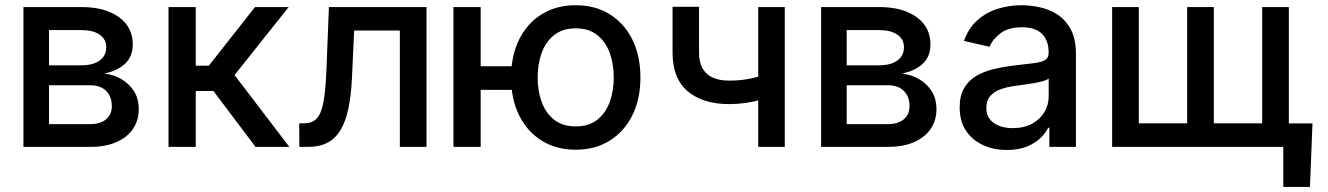

<svg xmlns="http://www.w3.org/2000/svg" viewBox="-20 -573 5181 749"><path d="M71.4 0V-545.5H297.6Q389.9 -545.5 443.9 -506.2Q497.9 -467 497.9 -399.9Q497.9 -351.9 467.3 -323.9Q436.8 -295.8 386.4 -286.2Q422.9 -282 453.5 -264.4Q484 -246.8 502.7 -217.3Q521.3 -187.9 521.3 -147Q521.3 -103.7 498.9 -70.5Q476.6 -37.3 434.1 -18.6Q391.7 0 332 0ZM171.2 -88.8H332Q371.4 -88.8 393.8 -107.6Q416.2 -126.4 416.2 -158.7Q416.2 -196.7 393.8 -218.6Q371.4 -240.4 332 -240.4H171.2ZM171.2 -318.2H298.7Q328.5 -318.2 350 -326.7Q371.4 -335.2 383 -351Q394.5 -366.8 394.5 -388.5Q394.5 -420.1 368.6 -437.9Q342.7 -455.6 297.6 -455.6H171.2Z M637.4 0V-545.5H743.6V-316.8H794.7L974.8 -545.5H1106.2L894.9 -280.2L1108.7 0H976.9L812.5 -218H743.6V0Z M1147.7 0 1147.4 -92H1166.9Q1189.6 -92 1205.1 -101.7Q1220.5 -111.5 1230.5 -134.9Q1240.4 -158.4 1245.7 -199.8Q1251.1 -241.1 1253.6 -304L1263.1 -545.5H1643.8V0H1539.8V-453.8H1361.5L1353 -268.5Q1349.8 -201 1339.3 -150.6Q1328.8 -100.1 1308.9 -66.6Q1289.1 -33 1257.8 -16.5Q1226.6 0 1181.8 0Z M2059.7 -314.6V-222.3H1768.8V-314.6ZM1855.1 -545.5V0H1748.9V-545.5ZM2225.9 11Q2149.9 11 2093 -24.5Q2036.2 -60 2005 -123.4Q1973.7 -186.8 1973.7 -270.6Q1973.7 -355.1 2005 -418.5Q2036.2 -481.9 2093 -517.2Q2149.9 -552.6 2225.9 -552.6Q2302.2 -552.6 2358.8 -517.2Q2415.5 -481.9 2446.9 -418.5Q2478.3 -355.1 2478.3 -270.6Q2478.3 -186.8 2446.9 -123.4Q2415.5 -60 2358.8 -24.5Q2302.2 11 2225.9 11ZM2225.9 -79.9Q2277.3 -79.9 2310.2 -106Q2343 -132.1 2358.7 -175.4Q2374.3 -218.8 2374.3 -270.6Q2374.3 -322.8 2358.7 -366.3Q2343 -409.8 2310.2 -436.1Q2277.3 -462.4 2225.9 -462.4Q2174.7 -462.4 2141.7 -436.1Q2108.7 -409.8 2093 -366.3Q2077.4 -322.8 2077.4 -270.6Q2077.4 -218.8 2093 -175.4Q2108.7 -132.1 2141.7 -106Q2174.7 -79.9 2225.9 -79.9Z M3041.5 -545.5V0H2937.9V-545.5ZM2996.4 -292.3V-200.6Q2971.9 -190.7 2944.6 -183.1Q2917.3 -175.4 2887.1 -171.2Q2856.9 -166.9 2824.2 -166.9Q2723 -166.9 2663.4 -216.4Q2603.7 -266 2603.7 -368.3V-546.5H2707V-368.3Q2707 -329.5 2721.2 -305.4Q2735.4 -281.2 2761.7 -269.9Q2788 -258.5 2824.2 -258.5Q2872.2 -258.5 2912.8 -267.6Q2953.5 -276.6 2996.4 -292.3Z M3183.2 0V-545.5H3409.4Q3501.8 -545.5 3555.8 -506.2Q3609.7 -467 3609.7 -399.9Q3609.7 -351.9 3579.2 -323.9Q3548.7 -295.8 3498.2 -286.2Q3534.8 -282 3565.3 -264.4Q3595.9 -246.8 3614.5 -217.3Q3633.2 -187.9 3633.2 -147Q3633.2 -103.7 3610.8 -70.5Q3588.4 -37.3 3546 -18.6Q3503.6 0 3443.9 0ZM3283 -88.8H3443.9Q3483.3 -88.8 3505.7 -107.6Q3528.1 -126.4 3528.1 -158.7Q3528.1 -196.7 3505.7 -218.6Q3483.3 -240.4 3443.9 -240.4H3283ZM3283 -318.2H3410.5Q3440.3 -318.2 3461.8 -326.7Q3483.3 -335.2 3494.9 -351Q3506.4 -366.8 3506.4 -388.5Q3506.4 -420.1 3480.5 -437.9Q3454.5 -455.6 3409.4 -455.6H3283Z M3908 12.1Q3856.2 12.1 3814.3 -7.3Q3772.4 -26.6 3748 -63.6Q3723.7 -100.5 3723.7 -154.1Q3723.7 -200.3 3741.5 -230.1Q3759.2 -259.9 3789.4 -277.3Q3819.6 -294.7 3856.9 -303.6Q3894.2 -312.5 3932.9 -317.1Q3981.9 -322.8 4012.4 -326.5Q4043 -330.3 4056.8 -338.8Q4070.7 -347.3 4070.7 -366.5V-369Q4070.7 -415.5 4044.6 -441.1Q4018.5 -466.6 3967 -466.6Q3913.4 -466.6 3882.6 -443Q3851.9 -419.4 3840.2 -390.6L3740.4 -413.4Q3758.2 -463.1 3792.4 -493.8Q3826.7 -524.5 3871.4 -538.5Q3916.2 -552.6 3965.6 -552.6Q3998.2 -552.6 4035 -544.9Q4071.7 -537.3 4103.9 -517Q4136 -496.8 4156.6 -459.3Q4177.2 -421.9 4177.2 -362.2V0H4073.5V-74.6H4069.2Q4058.9 -54 4038.4 -34.1Q4017.8 -14.2 3985.4 -1.1Q3953.1 12.1 3908 12.1ZM3931.1 -73.2Q3975.1 -73.2 4006.6 -90.6Q4038 -108 4054.5 -136.2Q4071 -164.4 4071 -196.7V-267Q4065.3 -261.4 4049.2 -256.6Q4033 -251.8 4012.4 -248.4Q3991.8 -245 3972.3 -242.4Q3952.8 -239.7 3939.6 -237.9Q3908.7 -234 3883.3 -224.8Q3858 -215.6 3842.9 -198.3Q3827.8 -181.1 3827.8 -152.7Q3827.8 -113.3 3856.9 -93.2Q3886 -73.2 3931.1 -73.2Z M5100.1 -91.6 5090.2 156.2H4986.2V0H4918.3V-91.6ZM4318.5 -545.5H4422.6V-92H4611.2V-545.5H4715.2V-92H4903.8V-545.5H5007.8V0H4318.5Z"/></svg>

Font: InterMG Medium
Style: Regular
Weight: 500
Designer: Rasmus Andersson
Foundry: rsms
Version: Version 3.019;December 26, 2023;FontCreator 15.0.0.2955 64-b